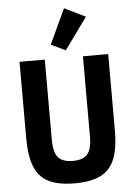

<svg xmlns="http://www.w3.org/2000/svg" viewBox="-64 -1024 757 1083"><g transform="rotate(-5 315.0 -482.5)"><path d="M64 -698H207V-245Q207 -199 217 -170.5Q227 -142 251 -128.5Q275 -115 315 -115Q356 -115 379.5 -128.5Q403 -142 413 -170.5Q423 -199 423 -245V-698H566V-264Q566 -166 542 -105Q518 -44 463 -16Q408 12 315 12Q222 12 167 -16Q112 -44 88 -105Q64 -166 64 -264ZM459 -919 330 -740 248 -779 340 -977Z"/></g></svg>

Font: IBM Plex Sans Condensed
Style: Bold
Weight: 700
Width: 3
Designer: Mike Abbink, Paul van der Laan, Pieter van Rosmalen
Foundry: Bold Monday
Version: Version 3.201